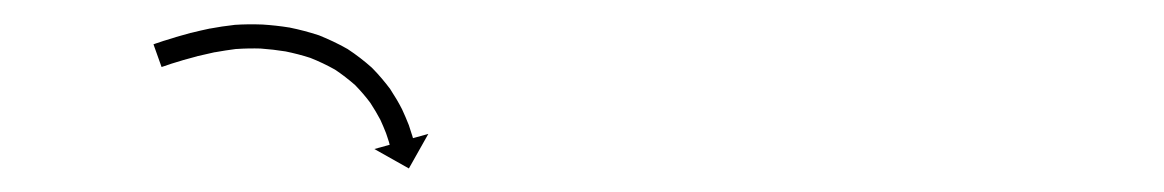

<svg xmlns="http://www.w3.org/2000/svg" viewBox="-20 -616 964 159"><path d="M109.6 -580.2C108.8 -579.9 108 -579.6 107.1 -579.3L113.8 -560.5C114.6 -560.7 115.4 -561 116.2 -561.3C116.2 -561.3 116.2 -561.3 116.2 -561.3C116.2 -561.3 116.2 -561.3 116.2 -561.3C118.2 -562 120.2 -562.6 122.1 -563.3C122.1 -563.3 122.1 -563.3 122.1 -563.3C122.1 -563.3 122.1 -563.3 122.1 -563.3C125.1 -564.2 128.2 -565.2 131.3 -566.1C131.3 -566.1 131.2 -566.1 131.2 -566.1C131.2 -566.1 131.2 -566.1 131.2 -566.1C135.2 -567.2 139.2 -568.3 143.3 -569.4C143.3 -569.4 143.2 -569.4 143.2 -569.4C143.1 -569.4 143.1 -569.4 143.1 -569.4C148.1 -570.6 153 -571.7 158 -572.8C158 -572.8 158 -572.8 157.9 -572.8C157.8 -572.7 157.8 -572.7 157.8 -572.7C163.8 -573.8 169.9 -574.7 175.9 -575.5C175.9 -575.5 175.8 -575.4 175.7 -575.4C175.6 -575.4 175.5 -575.4 175.5 -575.4C182.4 -575.9 189.3 -576 196.3 -575.8C196.3 -575.8 196.2 -575.8 196.1 -575.8C196 -575.8 195.9 -575.8 195.9 -575.8C202.8 -575.3 209.8 -574.5 216.6 -573.4C216.6 -573.4 216.5 -573.5 216.4 -573.5C216.3 -573.5 216.1 -573.5 216.1 -573.5C223.4 -572 230.5 -570.2 237.5 -567.9C237.5 -567.9 237.4 -567.9 237.2 -568C237.1 -568 236.9 -568.1 236.9 -568.1C244 -565.3 250.9 -562 257.5 -558.3C257.5 -558.3 257.4 -558.4 257.2 -558.5C257.1 -558.6 256.9 -558.7 256.9 -558.7C263.1 -554.6 269 -550 274.6 -545.1C274.6 -545.1 274.4 -545.2 274.3 -545.3C274.2 -545.4 274 -545.6 274 -545.6C278.7 -540.8 283.1 -535.7 287 -530.4C287 -530.4 287 -530.5 286.9 -530.6C286.8 -530.7 286.7 -530.8 286.7 -530.8C289.7 -526.2 292.5 -521.5 295.1 -516.6C295.1 -516.6 295 -516.7 295 -516.8C294.9 -516.9 294.9 -517 294.9 -517C296.6 -513.3 298.2 -509.5 299.7 -505.7C299.7 -505.7 299.7 -505.8 299.6 -505.8C299.6 -505.9 299.6 -506 299.6 -506C300.4 -503.5 301.3 -501.1 302 -498.7C302 -498.7 302 -498.7 302 -498.7C302 -498.8 302 -498.8 302 -498.8C302.2 -497.9 302.5 -497 302.7 -496.1L290 -492.6L318.6 -476.5L334.7 -505.1L322 -501.6C321.7 -502.5 321.5 -503.4 321.2 -504.3C321.2 -504.3 321.2 -504.4 321.2 -504.4C321.2 -504.4 321.1 -504.5 321.1 -504.5C320.3 -507.2 319.4 -509.9 318.5 -512.6C318.5 -512.6 318.4 -512.6 318.4 -512.7C318.4 -512.8 318.4 -512.8 318.4 -512.8C316.7 -517.1 314.9 -521.3 313 -525.4C313 -525.4 313 -525.5 312.9 -525.6C312.9 -525.7 312.8 -525.8 312.8 -525.8C310 -531.3 306.8 -536.6 303.4 -541.8C303.4 -541.8 303.3 -541.9 303.3 -542C303.2 -542.2 303.1 -542.3 303.1 -542.3C298.6 -548.3 293.7 -554.1 288.4 -559.5C288.4 -559.5 288.3 -559.6 288.1 -559.7C288 -559.9 287.9 -560 287.9 -560C281.6 -565.6 275 -570.7 268 -575.3C268 -575.3 267.8 -575.4 267.7 -575.5C267.5 -575.6 267.3 -575.7 267.3 -575.7C259.9 -579.9 252.2 -583.5 244.3 -586.7C244.3 -586.7 244.2 -586.7 244 -586.8C243.9 -586.8 243.7 -586.9 243.7 -586.9C236 -589.4 228.1 -591.5 220.2 -593.1C220.2 -593.1 220 -593.1 219.9 -593.2C219.8 -593.2 219.7 -593.2 219.7 -593.2C212.3 -594.4 204.8 -595.2 197.3 -595.7C197.3 -595.7 197.2 -595.7 197.1 -595.7C197 -595.7 196.9 -595.7 196.9 -595.7C189.3 -596 181.7 -595.9 174.1 -595.4C174.1 -595.4 174 -595.4 173.8 -595.3C173.7 -595.3 173.6 -595.3 173.6 -595.3C167.1 -594.6 160.6 -593.6 154.2 -592.4C154.2 -592.4 154.1 -592.4 154 -592.4C154 -592.4 153.9 -592.4 153.9 -592.4C148.7 -591.3 143.5 -590.1 138.3 -588.8C138.3 -588.8 138.3 -588.8 138.2 -588.8C138.2 -588.8 138.1 -588.8 138.1 -588.8C133.9 -587.6 129.8 -586.5 125.6 -585.3C125.6 -585.3 125.6 -585.3 125.5 -585.3C125.5 -585.3 125.5 -585.2 125.5 -585.2C122.3 -584.3 119.1 -583.3 116 -582.3C116 -582.3 116 -582.3 115.9 -582.3C115.9 -582.3 115.9 -582.3 115.9 -582.3C113.8 -581.6 111.8 -580.9 109.7 -580.2C109.7 -580.2 109.7 -580.2 109.7 -580.2C109.7 -580.2 109.6 -580.2 109.6 -580.2Z"/></svg>

Font: FRB American Cursive Just Arrows Ultra
Style: Bold Italic
Weight: 1000
Italic angle: -25°
Version: Version 2.0;Modular Font Editor K font №1